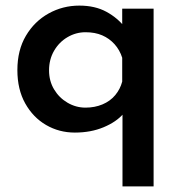

<svg xmlns="http://www.w3.org/2000/svg" viewBox="-20 -462 645 685"><path d="M247 11Q191 11 144.5 -16Q98 -43 70 -93Q42 -143 42 -212Q42 -283 72.5 -334.5Q103 -386 153.5 -414Q204 -442 263 -442Q319 -442 359.5 -420Q400 -398 427 -363L416 -333V-431H528V203H417V-98L420 -56Q395 -27 349.5 -8Q304 11 247 11ZM285 -78Q318 -78 345.5 -89.5Q373 -101 391 -122.5Q409 -144 416 -171V-256Q407 -284 388.5 -304.5Q370 -325 344.5 -336Q319 -347 285 -347Q251 -347 221 -329.5Q191 -312 173 -281Q155 -250 155 -211Q155 -173 173 -143Q191 -113 221 -95.5Q251 -78 285 -78Z"/></svg>

Font: Josefin Sans Thin SemiBold
Style: Regular
Weight: 600
Version: Version 2.000